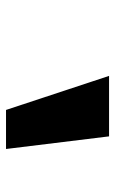

<svg xmlns="http://www.w3.org/2000/svg" viewBox="111 -862 391 654"><g transform="rotate(90 307.0 -534.5)"><path d="M354 -359 238 -710H444L487 -359Z"/></g></svg>

Font: Intel One Mono Light
Style: Italic
Weight: 300
Italic angle: -16°
Monospace: yes
Designer: Fred Shallcrass
Foundry: Frere-Jones Type LLC
Version: Version 1.004